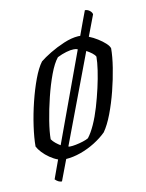

<svg xmlns="http://www.w3.org/2000/svg" viewBox="-80 -660 615 808"><g transform="rotate(-10 227.5 -256.5)"><path d="M119 90Q111 90 104 86.5Q97 83 90 76L119 -4Q102 -10 84.5 -22Q67 -34 54 -48Q41 -62 35 -74Q35 -111 42 -160.5Q49 -210 61.5 -261Q74 -312 90 -355Q106 -398 124 -422Q141 -436 169 -453Q197 -470 230 -484Q263 -498 292 -500Q294 -500 296 -500Q298 -500 301 -500Q312 -531 322 -557.5Q332 -584 339 -603Q351 -603 360 -595.5Q369 -588 370 -580L336 -490Q354 -483 372.5 -471.5Q391 -460 404 -448Q417 -436 420 -426Q420 -391 412.5 -343.5Q405 -296 392.5 -246.5Q380 -197 363.5 -153.5Q347 -110 328 -83Q307 -62 277.5 -43.5Q248 -25 215.5 -13.5Q183 -2 153 0ZM140 -61 281 -446Q277 -448 272.5 -448.5Q268 -449 264 -449Q251 -449 232 -443.5Q213 -438 193 -428Q175 -406 159 -363Q143 -320 130.5 -269Q118 -218 110.5 -171Q103 -124 103 -93Q110 -83 120 -75Q130 -67 140 -61ZM171 -50Q173 -49 175.5 -49Q178 -49 180 -49Q188 -49 203.5 -52Q219 -55 234.5 -60Q250 -65 258 -70Q273 -89 287.5 -121Q302 -153 313.5 -192Q325 -231 334 -270.5Q343 -310 348 -344.5Q353 -379 353 -402Q349 -410 338.5 -418Q328 -426 315 -433Z"/></g></svg>

Font: Texturina 12pt Thin
Style: Italic
Weight: 250
Italic angle: -11°
Designer: Guillermo Torres Carreño
Foundry: Omnibus-Type
Version: Version 1.002